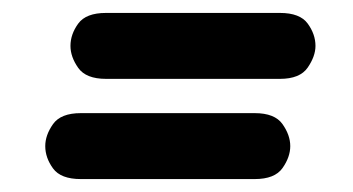

<svg xmlns="http://www.w3.org/2000/svg" viewBox="-20 -420 546 297"><path d="M105 -143Q74 -143 62 -159.5Q50 -176 50 -194Q50 -211 62 -228Q74 -245 105 -245H374Q405 -245 417 -228Q429 -211 429 -194Q429 -177 417 -160Q405 -143 374 -143ZM144 -298Q113 -298 101 -315Q89 -332 89 -349Q89 -367 101 -383.5Q113 -400 144 -400H413Q444 -400 456 -383.5Q468 -367 468 -349Q468 -333 456 -315.5Q444 -298 413 -298Z"/></svg>

Font: Edu VIC WA NT Beginner
Style: Bold
Weight: 700
Designer: Tina and Corey Anderson
Foundry: Google for Education
Version: Version 1.003